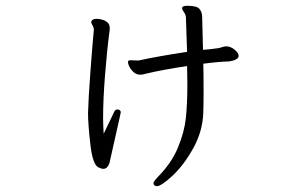

<svg xmlns="http://www.w3.org/2000/svg" viewBox="-20 -569 1040 663"><path d="M772 -357Q735 -356 682 -349Q683 -319 683 -255Q683 -206 682 -181Q680 -116 647.5 -57.5Q615 1 576 37.5Q537 74 521 74Q518 74 513 71Q510 68 510 64Q510 58 524 43Q572 -5 594.5 -59.5Q617 -114 622 -163Q627 -212 627 -279L626 -341Q540 -328 486 -315Q472 -311 465 -311Q447 -311 434.5 -327Q422 -343 422 -355Q422 -359 425 -360Q428 -361 433 -361L458 -360Q527 -375 626 -390L622 -508Q622 -517 615.5 -526.5Q609 -536 609 -540V-543Q611 -549 627 -549Q659 -549 668 -539Q677 -529 678 -514L681 -397Q699 -399 705 -399L736 -403Q741 -404 748 -406.5Q755 -409 761 -409Q776 -409 789.5 -398Q803 -387 804 -377V-376Q804 -369 795 -364Q786 -359 772 -357ZM304 -465V-467Q304 -474 299.5 -481.5Q295 -489 295 -492Q295 -495 296 -496Q299 -504 315 -504Q323 -504 333 -501Q342 -499 350.5 -492Q359 -485 359 -472Q359 -465 358 -460Q349 -391 342.5 -307.5Q336 -224 336 -161Q336 -139 338 -107L372 -178Q377 -191 384 -191Q397 -191 397 -181Q397 -180 393 -162Q390 -150 358 -6Q351 14 337 14Q330 14 320 9Q300 0 292 -70.5Q284 -141 284 -178Q285 -225 292.5 -325.5Q300 -426 304 -465Z"/></svg>

Font: Iansui 0.93
Style: Regular
Weight: 400
Designer: But Ko / Fontworks Inc.
Foundry: zi-hi.com / Fontworks Inc.
Version: Version 0.931